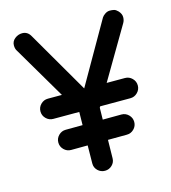

<svg xmlns="http://www.w3.org/2000/svg" viewBox="-108 -799 800 896"><g transform="rotate(-15 292.5 -351.0)"><path d="M161.1 -223.1 242.7 -223.6 243.7 -287.1H118.2Q98.1 -287.1 83.7 -301.5Q69.3 -315.9 69.3 -335.9Q69.3 -356 83.7 -370.4Q98.1 -384.8 118.2 -384.8H186L37.1 -637.7Q29.3 -648.9 29.3 -665.5Q29.3 -685.5 45.4 -698.2Q61.5 -710.9 81.1 -710.9Q106.4 -710.9 120.1 -687.5L294.4 -387.2L464.8 -684.6Q469.7 -692.4 480.7 -699.7Q491.7 -707 503.4 -707Q514.6 -707 523.7 -704.8Q532.7 -702.6 542.5 -692.4Q556.2 -677.7 556.2 -661.6Q556.2 -646 548.8 -633.8L402.3 -384.8H490.7Q510.7 -384.8 525.1 -370.4Q539.6 -356 539.6 -335.9Q539.6 -315.9 525.1 -301.5Q510.7 -287.1 490.7 -287.1H344.7L341.3 -281.2L340.3 -224.1L430.7 -224.6Q450.7 -224.6 465.1 -210.2Q479.5 -195.8 479.5 -175.8Q479.5 -155.8 465.1 -141.4Q450.7 -127 430.7 -127L339.4 -126.5L337.9 -38.1Q337.9 -18.6 323.5 -4.6Q309.1 9.3 289.1 9.3Q269 9.3 254.6 -4.6Q240.2 -18.6 240.2 -38.1V-39.1L241.2 -126L161.1 -125.5Q141.1 -125.5 126.7 -139.9Q112.3 -154.3 112.3 -174.3Q112.3 -194.3 126.7 -208.7Q141.1 -223.1 161.1 -223.1Z"/></g></svg>

Font: Manjari
Style: Bold
Weight: 700
Designer: Santhosh Thottingal <santhosh.thottingal@gmail.com>
Version: Version 2.000